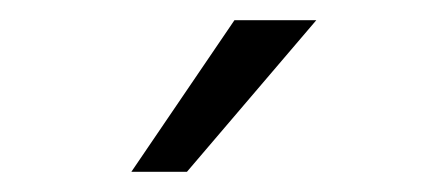

<svg xmlns="http://www.w3.org/2000/svg" viewBox="-20 -818 440 190"><path d="M165 -648H110L212 -798H293Z"/></svg>

Font: Hind Kochi Light
Style: Regular
Weight: 300
Designer: Dhruvi Tolia
Foundry: Indian Type Foundry
Version: Version 0.702;PS 1.0;hotconv 1.0.81;makeotf.lib2.5.63406